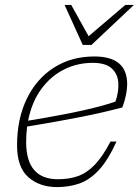

<svg xmlns="http://www.w3.org/2000/svg" viewBox="-20 -752 566 782"><path d="M454.5 -175.5Q420 -99.5 382.5 -59.2Q345 -19 303 -4.5Q261 10 212.5 10Q141 10 95.2 -30.5Q49.5 -71 49.5 -160Q49.5 -267.5 88.8 -349Q128 -430.5 199 -476.2Q270 -522 364.5 -522Q498 -522 498 -409.5Q498 -368.5 478.5 -314.5Q402 -294 311.2 -276Q220.5 -258 90.5 -236.5Q86.5 -206 86.5 -173.5Q86.5 -22 216 -22Q262.5 -22 298.8 -35.2Q335 -48.5 366.8 -81.8Q398.5 -115 430 -175.5ZM357.5 -496Q293.5 -496 239.2 -468.2Q185 -440.5 147 -387.8Q109 -335 94.5 -260.5Q237 -284 320.2 -302.8Q403.5 -321.5 450.5 -338.5Q464.5 -380.5 461.8 -416.2Q459 -452 434.2 -474Q409.5 -496 357.5 -496ZM525.5 -732 352.5 -569H317L243 -732H270L341 -604.5L490.5 -732Z"/></svg>

Font: Newsreader 6pt ExtraLight
Style: Italic
Weight: 275
Italic angle: -17°
Designer: Hugues Gentile
Foundry: Production Type
Version: Version 1.003; ttfautohint (v1.8.3)